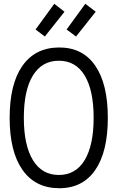

<svg xmlns="http://www.w3.org/2000/svg" viewBox="-20 -978 640 1015"><path d="M31 -355Q31 -534 98.5 -630Q166 -726 291 -727Q416 -728 483 -631.5Q550 -535 550 -355Q550 -175 483 -78.5Q416 18 291 17Q166 16 98.5 -80.5Q31 -177 31 -355ZM475 -355Q475 -501 427.5 -579Q380 -657 291 -657Q202 -657 154 -579Q106 -501 106 -355Q106 -210 154 -131.5Q202 -53 291 -53Q380 -53 427.5 -131.5Q475 -210 475 -355ZM217 -785 168 -822 267 -958 321 -916ZM382 -785 332 -822 431 -958 486 -916Z"/></svg>

Font: Orbit
Style: Regular
Weight: 400
Designer: Sooun Cho
Foundry: JAMO
Version: Version 1.000; ttfautohint (v1.8.4.7-5d5b);gftools[0.9.29]